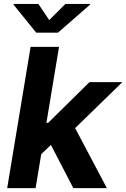

<svg xmlns="http://www.w3.org/2000/svg" viewBox="-20 -969 650 989"><path d="M176.5 -159.9 205.6 -336H227.8L440.9 -545.9H610.2L329 -272.1H294.5ZM17 0 137.6 -727.5H284L163.4 0ZM357.7 0 233.5 -239.4 349 -343.3 530.4 0ZM177.7 -948.7 233.6 -865.6 316.8 -948.7H444.6L443.9 -945.1L278.7 -800.8H166.5L49.7 -945.1L50.4 -948.7Z"/></svg>

Font: Adwaita Sans
Style: Italic
Weight: 400
Italic angle: -9.39999°
Designer: Rasmus Andersson
Foundry: rsms
Version: Version 4.001;git-9221beed3